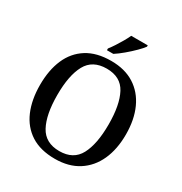

<svg xmlns="http://www.w3.org/2000/svg" viewBox="-212 -1085 1181 1248"><g transform="rotate(30 378.5 -460.5)"><path d="M379 10Q270 10 198.5 -36Q127 -82 91.5 -165Q56 -248 56 -359Q56 -470 91.5 -552Q127 -634 199 -679.5Q271 -725 380 -725Q483 -725 554.5 -679.5Q626 -634 663.5 -551.5Q701 -469 701 -358Q701 -247 663.5 -164.5Q626 -82 554 -36Q482 10 379 10ZM379 -48Q484 -48 527.5 -129.5Q571 -211 571 -358Q571 -505 528 -586Q485 -667 380 -667Q274 -667 230 -586Q186 -505 186 -358Q186 -211 230 -129.5Q274 -48 379 -48ZM320 -784Q335 -803 352 -829Q369 -855 384.5 -882Q400 -909 410 -931H534V-921Q522 -904 493 -875Q464 -846 430 -817.5Q396 -789 368 -771H320Z"/></g></svg>

Font: Noto Serif Tibetan Medium
Style: Regular
Weight: 500
Designer: Monotype Design Team
Foundry: Monotype Imaging Inc.
Version: Version 2.103; ttfautohint (v1.8.4.7-5d5b)